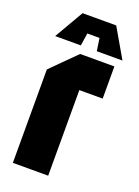

<svg xmlns="http://www.w3.org/2000/svg" viewBox="-141 -796 620 858"><g transform="rotate(20 169.0 -367.5)"><path d="M34 0V-444L150 -560H313V-407H202V0ZM140 -597H18L98 -735H258L338 -597H216L207 -657H149Z"/></g></svg>

Font: Tektur Condensed
Style: Bold
Weight: 700
Width: 3
Designer: Adam Jagosz
Foundry: Adam Jagosz
Version: Version 1.005;gftools[0.9.30]